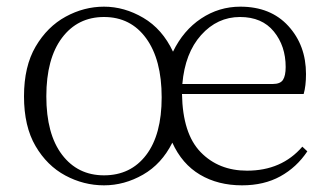

<svg xmlns="http://www.w3.org/2000/svg" viewBox="-20 -542 987 576"><path d="M292 -16Q372 -16 418.5 -77Q465 -138 465 -250Q465 -363 418.5 -427Q372 -491 292 -491Q213 -491 166 -428.5Q119 -366 119 -253Q119 -140 166 -78Q213 -16 292 -16ZM292 14Q231 14 176 -15.5Q121 -45 86.5 -104Q52 -163 52 -253Q52 -343 87 -402.5Q122 -462 177 -492Q232 -522 292 -522Q353 -522 410 -488.5Q467 -455 499 -387Q530 -451 583.5 -486.5Q637 -522 701 -522Q792 -522 845 -464Q898 -406 898 -320Q898 -284 891 -260H526Q528 -141 582 -85.5Q636 -30 721 -30Q825 -30 887 -102L902 -88Q870 -40 821 -13Q772 14 706 14Q634 14 580 -18Q526 -50 497 -114Q465 -50 409 -18Q353 14 292 14ZM527 -290H798Q821 -290 829 -302.5Q837 -315 837 -341Q837 -404 801.5 -447.5Q766 -491 700 -491Q632 -491 583.5 -437Q535 -383 527 -290Z"/></svg>

Font: Minh Nguyen ExtraLight
Style: Regular
Weight: 250
Designer: Ryoko NISHIZUKA 西塚涼子 (kana & ideographs); Frank Grießhammer (Latin, Greek & Cyrillic); Wenlong ZHANG 张文龙 (bopomofo); San
Foundry: Adobe
Version: Version 1.100;July 7, 2023;FontCreator 14.0.0.2814 64-bit